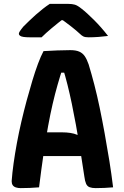

<svg xmlns="http://www.w3.org/2000/svg" viewBox="-20 -964 640 988"><path d="M88 -283H300Q322 -283 342 -280Q362 -277 378 -270L412 -282L419 -224L426 -161H120Q107 -161 100 -167.5Q93 -174 90 -187Q87 -200 87 -218ZM181 0Q158 2 134 3Q110 4 86 4Q73 4 62 0.5Q51 -3 45.5 -11Q40 -19 40 -32Q43 -74 50 -124Q57 -174 67 -228Q77 -282 90 -338Q103 -394 117.5 -447.5Q132 -501 146.5 -549Q161 -597 175.5 -636Q190 -675 204 -701Q240 -703 274.5 -704.5Q309 -706 342 -706Q370 -706 387.5 -698.5Q405 -691 416 -675Q427 -659 436 -633Q451 -584 465.5 -528Q480 -472 493 -409.5Q506 -347 518.5 -278Q531 -209 543 -135Q548 -102 553 -68.5Q558 -35 562 0Q540 2 517 3Q494 4 472 4Q454 4 441.5 -0.5Q429 -5 423 -18.5Q417 -32 414 -56Q403 -132 392 -198.5Q381 -265 370.5 -322.5Q360 -380 349.5 -430.5Q339 -481 327.5 -527Q316 -573 303 -615L336 -590H269L303 -615Q289 -572 276 -526.5Q263 -481 251 -429.5Q239 -378 227.5 -315Q216 -252 204.5 -174.5Q193 -97 181 0ZM236 -944Q248 -944 266 -944Q284 -944 302 -944Q320 -944 332 -944Q351 -944 365 -940Q379 -936 400 -919Q413 -909 429.5 -894Q446 -879 464.5 -860.5Q483 -842 501 -821.5Q519 -801 536 -779Q514 -776 487.5 -774Q461 -772 436 -772Q418 -772 409 -776.5Q400 -781 391 -790Q374 -806 348.5 -826Q323 -846 280 -877L334 -860Q318 -860 301.5 -860Q285 -860 268 -860L321 -879Q277 -845 246 -819Q215 -793 194 -772H134Q113 -772 100.5 -774Q88 -776 82.5 -780.5Q77 -785 77 -790Q77 -795 82 -803Q87 -811 100 -827Q113 -840 129.5 -856Q146 -872 164 -888Q182 -904 200.5 -918.5Q219 -933 236 -944Z"/></svg>

Font: Rec Mono Semicasual
Style: Bold
Weight: 700
Version: Version 1.085; ttfautohint (v1.8.4.7-5d5b)